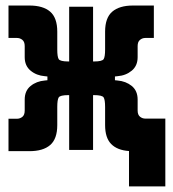

<svg xmlns="http://www.w3.org/2000/svg" viewBox="-20 -542 626 694"><path d="M10.7 4.4V-112.8H41.5Q52.2 -112.8 60.8 -119.6Q69.3 -126.5 69.3 -142.1V-182.1Q69.3 -213.9 90.6 -231.2Q111.8 -248.5 142.1 -251L151.4 -252V-265.6L142.1 -266.6Q111.8 -269 90.6 -286.6Q69.3 -304.2 69.3 -335.4V-375.5Q69.3 -391.1 60.8 -397.9Q52.2 -404.8 41.5 -404.8H10.7V-522H86.4Q135.7 -522 161.4 -499.8Q187 -477.5 187 -427.7V-364.3Q187 -363.8 187 -362.8Q187 -336.9 192.1 -328.4Q197.3 -319.8 227.5 -319.8H230V-517.6H316.4V-319.8H319.3Q349.6 -319.8 354.7 -328.4Q359.9 -336.9 359.9 -362.8V-364.3V-427.7Q359.9 -477.5 385.7 -499.8Q411.6 -522 460.4 -522H536.1V-404.8H505.4Q494.6 -404.8 486.1 -397.9Q477.5 -391.1 477.5 -375.5V-335.4Q477.5 -304.2 456.3 -286.6Q435.1 -269 404.8 -266.6L395.5 -265.6V-252L404.8 -251Q435.1 -248.5 456.3 -231.2Q477.5 -213.9 477.5 -182.1V-142.6Q477.5 -127 486.1 -120.1Q494.6 -113.3 505.4 -113.3H577.6V131.8H446.3V3.9Q403.8 1 381.8 -21.5Q359.9 -43.9 359.9 -89.8V-153.8V-155.3Q359.9 -181.2 354.7 -189.7Q349.6 -198.2 319.3 -198.2H316.4V0H230V-198.2H227.5Q197.3 -198.2 192.1 -189.7Q187 -181.2 187 -155.3Q187 -154.3 187 -153.8V-89.8Q187 -40 161.4 -17.8Q135.7 4.4 86.4 4.4Z"/></svg>

Font: Cascadia Code PL
Style: Bold
Weight: 700
Monospace: yes
Designer: Aaron Bell
Foundry: Saja Typeworks
Version: Version 2404.023; ttfautohint (v1.8.4)